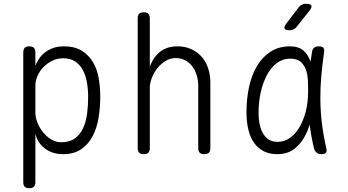

<svg xmlns="http://www.w3.org/2000/svg" viewBox="-20 -805 1840 1015"><path d="M135 -560Q152 -560 159.5 -552Q167 -544 167 -527V-458Q174 -476 186 -494Q198 -512 216 -526.5Q234 -541 259 -550.5Q284 -560 318 -560Q376 -560 413 -536.5Q450 -513 472 -475.5Q494 -438 502 -390.5Q510 -343 510 -295Q510 -239 501.5 -185Q493 -131 471 -87.5Q449 -44 410.5 -17Q372 10 313 10Q258 10 218.5 -19Q179 -48 167 -98V158Q167 174 159.5 182Q152 190 135 190Q118 190 110.5 182Q103 174 103 158V-527Q103 -544 110.5 -552Q118 -560 135 -560ZM314 -497Q283 -497 256.5 -484Q230 -471 210 -450.5Q190 -430 178.5 -404Q167 -378 167 -352V-209Q167 -184 178 -156.5Q189 -129 207.5 -106Q226 -83 250.5 -68Q275 -53 303 -53Q348 -53 376 -73.5Q404 -94 419.5 -128Q435 -162 440.5 -205Q446 -248 446 -292Q446 -333 439.5 -369.5Q433 -406 418 -434.5Q403 -463 377.5 -480Q352 -497 314 -497Z M772 -341V-22Q772 -6 764.5 2Q757 10 740 10Q723 10 715.5 2Q708 -6 708 -22V-708Q708 -724 715.5 -732Q723 -740 740 -740Q757 -740 764.5 -732Q772 -724 772 -708V-452Q790 -503 826.5 -531.5Q863 -560 918 -560Q958 -560 990.5 -545.5Q1023 -531 1045.5 -505.5Q1068 -480 1080 -445Q1092 -410 1092 -368V-22Q1092 -6 1084.5 2Q1077 10 1060 10Q1043 10 1035.5 2Q1028 -6 1028 -22V-351Q1028 -380 1020 -406.5Q1012 -433 997 -453.5Q982 -474 959.5 -486Q937 -498 908 -498Q880 -498 855.5 -483Q831 -468 812.5 -445Q794 -422 783 -394Q772 -366 772 -341Z M1446 10Q1406 10 1375.5 -5Q1345 -20 1324.5 -48Q1304 -76 1293.5 -117.5Q1283 -159 1283 -212Q1283 -282 1296.5 -345Q1310 -408 1338.5 -456Q1367 -504 1410.5 -532Q1454 -560 1513 -560Q1560 -560 1586 -536Q1610 -513 1622 -479Q1625 -503 1629 -528Q1631 -545 1640.5 -552.5Q1650 -560 1666 -560Q1683 -560 1689.5 -552.5Q1696 -545 1693 -528Q1684 -463 1678.5 -402Q1673 -341 1673.5 -280Q1674 -219 1681.5 -155.5Q1689 -92 1705 -21Q1709 -6 1703 2Q1697 10 1680.5 10Q1664 10 1654 2Q1644 -6 1640 -21Q1624 -87 1617 -146Q1609 -119 1597 -95Q1575 -49 1538 -19.5Q1501 10 1446 10ZM1448 -55Q1484 -55 1513.5 -76.5Q1543 -98 1563.5 -133.5Q1584 -169 1596 -214Q1606 -253 1608 -294Q1608 -309 1609 -324Q1609 -345 1608 -367Q1608 -401 1599.5 -429.5Q1591 -458 1571.5 -476.5Q1552 -495 1514 -495Q1475 -495 1444 -472Q1413 -449 1391.5 -409Q1370 -369 1358.5 -317.5Q1347 -266 1347 -209Q1347 -136 1373 -95.5Q1399 -55 1448 -55ZM1511 -645Q1489 -645 1484.5 -654Q1480 -663 1494 -681L1558 -765Q1565 -775 1575 -780Q1585 -785 1597 -785Q1622 -785 1626 -775.5Q1630 -766 1615 -747L1548 -663Q1541 -654 1532 -649.5Q1523 -645 1511 -645Z"/></svg>

Font: Maple Mono NL ExtraLight
Style: Regular
Weight: 275
Monospace: yes
Designer: subframe7536
Version: Version 7.000